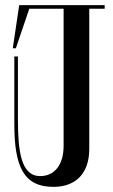

<svg xmlns="http://www.w3.org/2000/svg" viewBox="-20 -720 442 748"><path d="M387.8 -700H54.8L29.8 -532H41.8L94.1 -686H227.8V-152C227.8 -77 191.8 -34 136.8 -34C61.8 -34 49.8 -130 49.8 -257V-500H35.8V-237C35.8 -71.3 72 8 187.8 8C275.8 8 327.8 -45 327.8 -140V-686H387.8Z"/></svg>

Font: Picaflor 36 pt
Style: Regular
Weight: 400
Designer: Ariel Martín Pérez
Foundry: Tunera Type Foundry
Version: Version 1.000;hotconv 1.0.109;makeotfexe 2.5.65596